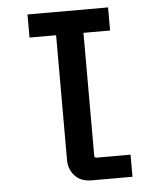

<svg xmlns="http://www.w3.org/2000/svg" viewBox="-50 -736 601 762"><g transform="rotate(-5 250.0 -355.0)"><path d="M409 -694V-602H303V-113Q303 -104 311 -104H447V-16H285Q241 -16 217.5 -42Q194 -68 194 -104V-602H88V-694Z"/></g></svg>

Font: D2Coding
Style: Bold
Weight: 700
Monospace: yes
Designer: Yong-Rak Park; Jeong-Hwan Yoon; Sang-Min Lee;
Foundry: NHN Corporation
Version: Version 1.3.2; Build 20180524